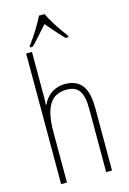

<svg xmlns="http://www.w3.org/2000/svg" viewBox="-139 -1013 726 1079"><g transform="rotate(-15 223.5 -473.5)"><path d="M107 -787H122C151 -815 149 -815 219 -893C271 -832 296 -805 314 -787H331V-795C292 -845 252 -909 234 -947H202C178 -899 145 -845 107 -795ZM77 0H111V-295C111 -444 156 -505 243 -505C311 -505 339 -467 339 -366V0H373V-362C373 -479 336 -538 241 -538C187 -538 137 -508 113 -453H109C111 -463 111 -481 111 -503V-760H77Z"/></g></svg>

Font: Kathrein 37 Thin Condensed
Style: Regular
Weight: 250
Width: 3
Designer: Lazydogs Typefoundry, based on Open Sans by Ascender Corporation
Foundry: Lazydogs Typefoundry
Version: Version 1.003;PS 001.003;hotconv 1.0.88;makeotf.lib2.5.64775